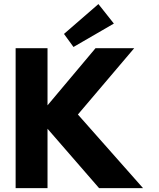

<svg xmlns="http://www.w3.org/2000/svg" viewBox="-20 -944 795 962"><path d="M696.7 -1.4 370.3 -370.3 652.5 -702.6H458.7L218.1 -416.2V-702.6H58.3V-1.4H218.1V-298.9L476.5 -1.4ZM300.6 -774 348.2 -708.6 550.5 -825.9 473.1 -923.6Z"/></svg>

Font: Sztylet
Style: Bd
Weight: 700
Foundry: Cannot Into Space Fonts, PlusOne Fonts
Version: Version 0.12